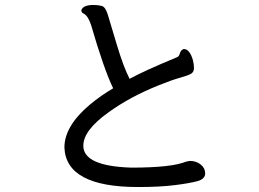

<svg xmlns="http://www.w3.org/2000/svg" viewBox="-20 -746 1040 772"><path d="M535 6Q622 6 682 -1.5Q742 -9 773.5 -17.5Q805 -26 805 -49Q805 -70 787 -84.5Q769 -99 743 -99L728 -96Q670 -72 508 -72Q315 -78 315 -160Q315 -222 416 -294Q501 -356 618 -403Q670 -424 704 -433.5Q738 -443 749 -450Q760 -457 760 -473Q760 -486 756 -503Q743 -549 719 -549Q707 -545 703.5 -532Q700 -519 692 -516Q559 -461 501 -429Q476 -478 449.5 -567Q423 -656 413.5 -687Q404 -718 389.5 -722Q375 -726 356 -726Q314 -726 307 -705Q307 -695 317 -691Q334 -682 346 -646Q398 -467 435 -391Q387 -363 341 -325Q239 -239 239 -153Q245 6 535 6Z"/></svg>

Font: LXGW WenKai TC
Style: Bold
Weight: 700
Designer: LXGW / Fontworks Inc.
Foundry: LXGW / Fontworks Inc.
Version: Version 1.330;April 28, 2024